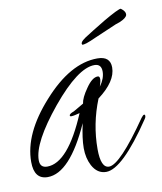

<svg xmlns="http://www.w3.org/2000/svg" viewBox="-74 -507 481 571"><g transform="rotate(-10 166.0 -221.0)"><path d="M202 14Q175 14 160 -14Q148 -37 148 -67Q148 -82 150.5 -100.5Q153 -119 158 -141Q95 -1 28 -1Q-13 -1 -13 -54Q-13 -139 69 -230Q152 -323 234 -323Q273 -323 273 -289Q273 -247 217 -205Q188 -133 188 -57Q188 0 213 0Q246 0 333 -126Q339 -134 342 -134Q345 -134 345 -130Q345 -125 341 -120Q251 14 202 14ZM32 -32Q95 -32 154 -172Q146 -170 139.5 -168.5Q133 -167 128 -167Q124 -167 124 -170Q124 -175 138 -180Q143 -183 151 -187.5Q159 -192 169 -198Q171 -215 190 -242Q209 -270 226 -270Q232 -270 232 -261Q232 -254 227 -239Q243 -261 243 -282Q243 -305 222 -305Q172 -305 91 -207Q10 -108 10 -55Q10 -32 32 -32ZM197 -371Q197 -372 196.5 -372.5Q196 -373 196 -374Q196 -376 198 -379.5Q200 -383 210 -390Q218 -395 236 -406.5Q254 -418 274.5 -430Q295 -442 311 -450Q327 -458 329 -456Q343 -446 341 -435Q338 -426 319 -418Q306 -414 291 -407Q276 -401 266.5 -396.5Q257 -392 242 -386Q220 -376 210.5 -373Q201 -370 197 -371Z"/></g></svg>

Font: Ruthie
Style: Regular
Weight: 400
Designer: Robert E. Leuschke
Foundry: Robert E. Leuschke
Version: Version 1.012